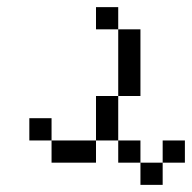

<svg xmlns="http://www.w3.org/2000/svg" viewBox="-20 -395 540 540"><path d="M500 62.5V0H437.5V62.5H375V125H437.5V62.5ZM375 62.5V0H312.5V62.5ZM125 0V62.5H250V0ZM125 0V-62.5H62.5V0ZM250 0H312.5Q312.5 0 312.5 -125H250Q250 -125 250 0ZM312.5 -125H375V-312.5H312.5ZM312.5 -312.5V-375H250V-312.5Z"/></svg>

Font: BFUnifontExMono
Style: Regular
Weight: 500
Version: Version 15.0.06